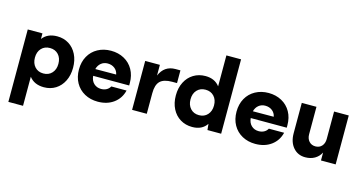

<svg xmlns="http://www.w3.org/2000/svg" viewBox="-96 -1207 3592 1895"><g transform="rotate(15 1700.0 -260.0)"><path d="M210 -443Q261 -510 360 -510Q427 -510 479 -477.5Q531 -445 560.5 -386Q590 -327 590 -250Q590 -173 560.5 -114Q531 -55 479 -22.5Q427 10 360 10Q261 10 210 -57V240H60V-500H210ZM440 -250Q440 -309 407 -344.5Q374 -380 320 -380Q266 -380 233 -344.5Q200 -309 200 -250Q200 -192 233 -156Q266 -120 320 -120Q374 -120 407 -156Q440 -192 440 -250Z M910 -510Q985 -510 1044.5 -477.5Q1104 -445 1137 -386Q1170 -327 1170 -250V-225H802Q806 -176 836 -148Q866 -120 910 -120Q941 -120 965 -133Q989 -146 1002 -170H1158Q1138 -87 1072 -38.5Q1006 10 910 10Q835 10 775.5 -22.5Q716 -55 683 -114Q650 -173 650 -250Q650 -327 683 -386Q716 -445 775.5 -477.5Q835 -510 910 -510ZM1018 -296Q1011 -334 981.5 -357Q952 -380 910 -380Q871 -380 843 -357Q815 -334 805 -295Z M1260 -500H1410V-391Q1456 -500 1570 -500H1620V-370H1570Q1485 -370 1447.5 -333Q1410 -296 1410 -210V0H1260Z M2024 -62Q1976 10 1875 10Q1807 10 1753.5 -22.5Q1700 -55 1670 -114Q1640 -173 1640 -250Q1640 -327 1670 -386Q1700 -445 1753.5 -477.5Q1807 -510 1875 -510Q1970 -510 2020 -444V-760H2170V0H2030ZM2030 -250Q2030 -309 1997 -344.5Q1964 -380 1910 -380Q1856 -380 1823 -344.5Q1790 -309 1790 -250Q1790 -192 1823 -156Q1856 -120 1910 -120Q1964 -120 1997 -156Q2030 -192 2030 -250Z M2520 -510Q2595 -510 2654.5 -477.5Q2714 -445 2747 -386Q2780 -327 2780 -250V-225H2412Q2416 -176 2446 -148Q2476 -120 2520 -120Q2551 -120 2575 -133Q2599 -146 2612 -170H2768Q2748 -87 2682 -38.5Q2616 10 2520 10Q2445 10 2385.5 -22.5Q2326 -55 2293 -114Q2260 -173 2260 -250Q2260 -327 2293 -386Q2326 -445 2385.5 -477.5Q2445 -510 2520 -510ZM2628 -296Q2621 -334 2591.5 -357Q2562 -380 2520 -380Q2481 -380 2453 -357Q2425 -334 2415 -295Z M3100 -120Q3141 -120 3165.5 -147.5Q3190 -175 3190 -220V-500H3340V0H3190V-81Q3167 -37 3126 -13.5Q3085 10 3030 10Q2954 10 2907 -45Q2860 -100 2860 -190V-500H3010V-220Q3010 -175 3035 -147.5Q3060 -120 3100 -120Z"/></g></svg>

Font: Goli Bold
Style: Regular
Weight: 700
Designer: jaikishan Patel
Foundry: MagicType
Version: Version 1.000